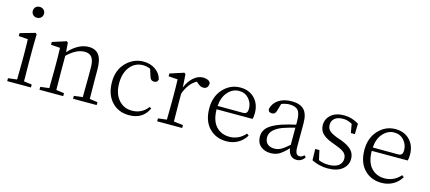

<svg xmlns="http://www.w3.org/2000/svg" viewBox="-58 -1313 4169 1862"><g transform="rotate(15 2026.5 -381.5)"><path d="M106.4 -721.7Q106.4 -747.1 122.1 -762.2Q137.7 -777.3 162.1 -777.3Q186.5 -777.3 202.6 -762.2Q218.8 -747.1 218.8 -721.7Q218.8 -698.2 202.1 -683.1Q185.5 -668 162.1 -668Q138.7 -668 122.6 -683.1Q106.4 -698.2 106.4 -721.7ZM201.2 -40 281.2 -29.3V0H43V-29.3L131.8 -40Q133.8 -149.4 133.8 -226.6V-282.2Q133.8 -365.2 130.9 -444.3L38.1 -451.2V-480.5L188.5 -523.4L201.2 -512.7L199.2 -376V-226.6Q199.2 -149.4 201.2 -40Z M861.3 -40 941.4 -29.3V0H704.1V-29.3L791 -40Q793 -149.4 793 -226.6V-331.1Q793 -406.2 769.5 -438Q746.1 -469.7 696.3 -469.7Q613.3 -469.7 523.4 -382.8V-226.6Q523.4 -149.4 525.4 -40L605.5 -29.3V0H367.2V-29.3L455.1 -40Q457 -149.4 457 -226.6V-281.2Q457 -373 454.1 -444.3L362.3 -450.2V-478.5L501 -523.4L514.6 -512.7L521.5 -418.9Q619.1 -525.4 724.6 -525.4Q792 -525.4 825.7 -479.5Q859.4 -433.6 859.4 -333V-226.6Q859.4 -149.4 861.3 -40Z M1442.4 -115.2 1460.9 -105.5Q1407.2 13.7 1267.6 13.7Q1159.2 13.7 1092.8 -59.6Q1026.4 -132.8 1026.4 -254.9Q1026.4 -377 1100.1 -451.2Q1173.8 -525.4 1274.4 -525.4Q1341.8 -525.4 1392.6 -490.2Q1443.4 -455.1 1459 -396.5Q1453.1 -363.3 1419.9 -363.3Q1383.8 -363.3 1374 -402.3L1350.6 -474.6Q1313.5 -490.2 1277.3 -490.2Q1197.3 -490.2 1147 -427.7Q1096.7 -365.2 1096.7 -261.7Q1096.7 -158.2 1148.9 -97.2Q1201.2 -36.1 1284.2 -36.1Q1382.8 -36.1 1442.4 -115.2Z M1695.3 -512.7 1704.1 -380.9Q1729.5 -446.3 1774.9 -485.8Q1820.3 -525.4 1870.1 -525.4Q1927.7 -525.4 1945.3 -490.2Q1945.3 -430.7 1893.6 -430.7Q1865.2 -430.7 1833 -460.9L1820.3 -470.7Q1745.1 -430.7 1704.1 -320.3V-226.6Q1704.1 -151.4 1706.1 -40L1799.8 -29.3V0H1548.8V-29.3L1635.7 -40Q1637.7 -149.4 1637.7 -226.6V-281.2Q1637.7 -373 1634.8 -444.3L1543 -450.2V-478.5L1681.6 -523.4Z M2076.2 -295.9 2330.1 -294.9Q2356.4 -294.9 2366.7 -308.1Q2377 -321.3 2377 -347.7Q2377 -405.3 2339.4 -447.8Q2301.8 -490.2 2241.2 -490.2Q2177.7 -490.2 2130.4 -438Q2083 -385.7 2076.2 -295.9ZM2436.5 -261.7H2075.2Q2076.2 -149.4 2127.9 -92.8Q2179.7 -36.1 2262.7 -36.1Q2357.4 -36.1 2421.9 -110.4L2441.4 -95.7Q2411.1 -43.9 2359.9 -15.1Q2308.6 13.7 2245.1 13.7Q2139.6 13.7 2071.8 -56.6Q2003.9 -127 2003.9 -253.9Q2003.9 -374 2074.7 -449.7Q2145.5 -525.4 2245.1 -525.4Q2334 -525.4 2388.7 -468.8Q2443.4 -412.1 2443.4 -322.3Q2443.4 -282.2 2436.5 -261.7Z M2859.4 -115.2V-287.1Q2801.8 -273.4 2736.3 -251Q2618.2 -204.1 2618.2 -127.9Q2618.2 -84 2644 -61Q2669.9 -38.1 2713.9 -38.1Q2748 -38.1 2778.8 -54.7Q2809.6 -71.3 2859.4 -115.2ZM3014.6 -51.8 3031.2 -34.2Q2999 11.7 2949.2 11.7Q2912.1 11.7 2889.2 -12.7Q2866.2 -37.1 2861.3 -81.1Q2810.5 -28.3 2774.4 -7.3Q2738.3 13.7 2688.5 13.7Q2627.9 13.7 2588.4 -20.5Q2548.8 -54.7 2548.8 -117.2Q2548.8 -170.9 2587.4 -209Q2626 -247.1 2720.7 -280.3Q2788.1 -301.8 2859.4 -317.4V-349.6Q2859.4 -430.7 2833.5 -460.4Q2807.6 -490.2 2746.1 -490.2Q2710.9 -490.2 2667 -473.6L2646.5 -402.3Q2636.7 -362.3 2602.5 -362.3Q2566.4 -362.3 2563.5 -396.5Q2579.1 -458 2631.3 -491.7Q2683.6 -525.4 2760.7 -525.4Q2844.7 -525.4 2884.8 -483.9Q2924.8 -442.4 2924.8 -349.6V-112.3Q2924.8 -66.4 2936 -47.9Q2947.3 -29.3 2970.7 -29.3Q2992.2 -29.3 3014.6 -51.8Z M3276.4 -298.8 3319.3 -284.2Q3394.5 -255.9 3427.2 -220.2Q3460 -184.6 3460 -133.8Q3460 -70.3 3408.2 -28.3Q3356.4 13.7 3260.7 13.7Q3180.7 13.7 3101.6 -24.4L3098.6 -137.7H3140.6L3162.1 -42Q3204.1 -22.5 3261.7 -22.5Q3327.1 -22.5 3361.3 -48.8Q3395.5 -75.2 3395.5 -118.2Q3395.5 -154.3 3371.6 -176.8Q3347.7 -199.2 3289.1 -220.7L3240.2 -239.3Q3175.8 -262.7 3142.6 -296.4Q3109.4 -330.1 3109.4 -381.8Q3109.4 -443.4 3156.7 -484.4Q3204.1 -525.4 3288.1 -525.4Q3364.3 -525.4 3435.5 -481.4L3432.6 -376H3392.6L3377 -464.8Q3331.1 -490.2 3287.1 -490.2Q3231.4 -490.2 3202.1 -465.8Q3172.9 -441.4 3172.9 -401.4Q3172.9 -364.3 3196.3 -342.3Q3219.7 -320.3 3276.4 -298.8Z M3633.8 -295.9 3887.7 -294.9Q3914.1 -294.9 3924.3 -308.1Q3934.6 -321.3 3934.6 -347.7Q3934.6 -405.3 3897 -447.8Q3859.4 -490.2 3798.8 -490.2Q3735.4 -490.2 3688 -438Q3640.6 -385.7 3633.8 -295.9ZM3994.1 -261.7H3632.8Q3633.8 -149.4 3685.5 -92.8Q3737.3 -36.1 3820.3 -36.1Q3915 -36.1 3979.5 -110.4L3999 -95.7Q3968.8 -43.9 3917.5 -15.1Q3866.2 13.7 3802.7 13.7Q3697.3 13.7 3629.4 -56.6Q3561.5 -127 3561.5 -253.9Q3561.5 -374 3632.3 -449.7Q3703.1 -525.4 3802.7 -525.4Q3891.6 -525.4 3946.3 -468.8Q4001 -412.1 4001 -322.3Q4001 -282.2 3994.1 -261.7Z"/></g></svg>

Font: Bpmf Zihi Serif Light
Style: Light
Weight: 300
Foundry: But Ko
Version: Version 1.320